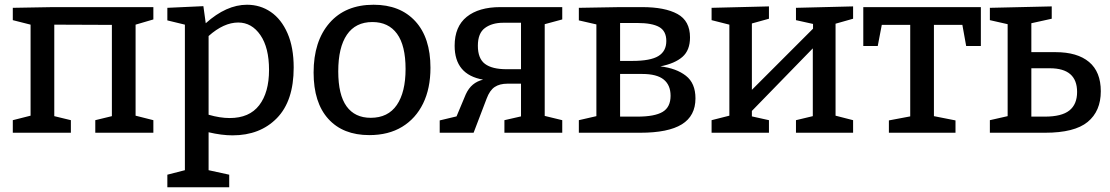

<svg xmlns="http://www.w3.org/2000/svg" viewBox="-20 -560 4682 810"><path d="M34 0V-53L109 -72V-456L34 -475V-527L204 -530H627V-478L552 -456V-72L627 -53V0H382V-53L452 -70V-455L209 -456V-70L279 -53V0Z M686 230V177L760 158V-456L686 -474V-527L838 -534L848 -462Q935 -540 1022 -540Q1078 -540 1122.5 -509.5Q1167 -479 1193 -419.5Q1219 -360 1219 -275Q1219 -134 1148 -61.5Q1077 11 961 11Q915 11 860 -2V158L947 177V230ZM949 -62Q1032 -62 1073.5 -116Q1115 -170 1115 -265Q1115 -359 1078.5 -412Q1042 -465 985 -465Q924 -465 860 -408V-76Q908 -62 949 -62Z M1556 -540Q1668 -540 1732 -470.5Q1796 -401 1796 -274Q1796 -187 1765 -123.5Q1734 -60 1676.5 -25Q1619 10 1538 10Q1427 10 1365 -58.5Q1303 -127 1303 -254Q1303 -386 1370 -463Q1437 -540 1556 -540ZM1551 -467Q1480 -467 1443.5 -413.5Q1407 -360 1407 -259Q1407 -160 1442 -111.5Q1477 -63 1544 -63Q1617 -63 1654 -117Q1691 -171 1691 -269Q1691 -368 1655 -417.5Q1619 -467 1551 -467Z M1835 0V-52L1906 -69L1945 -162Q1957 -188 1975 -203Q1993 -218 2018 -224Q1898 -245 1898 -367Q1898 -448 1949 -489Q2000 -530 2091 -530H2352V-478L2278 -458V-71L2352 -53V0H2108V-53L2178 -69V-207H2121Q2088 -207 2067 -193Q2046 -179 2033 -144L1978 0ZM2117 -268H2178V-464H2103Q2056 -464 2026 -442Q1996 -420 1996 -367Q1996 -313 2026 -290.5Q2056 -268 2117 -268Z M2596 -530H2689Q2785 -530 2838 -501Q2891 -472 2891 -402Q2891 -348 2859 -320Q2827 -292 2766 -280Q2833 -272 2873.5 -240.5Q2914 -209 2914 -145Q2914 -71 2856.5 -35.5Q2799 0 2681 0H2422V-53L2496 -70V-457L2422 -474V-527ZM2669 -463H2596V-303H2647Q2724 -303 2757.5 -323.5Q2791 -344 2791 -387Q2791 -429 2761 -446Q2731 -463 2669 -463ZM2669 -68Q2742 -68 2775.5 -88Q2809 -108 2809 -156Q2809 -201 2780 -224.5Q2751 -248 2689 -248H2596V-68Z M2982 0V-53L3057 -72V-456L2982 -475V-527L3224 -533V-481L3152 -461V-181L3410 -439V-459L3338 -475V-527L3579 -533V-481L3505 -460V-72L3579 -53V0H3338V-53L3409 -70V-356L3152 -92V-69L3224 -53V0Z M3730 0V-52L3820 -69V-455H3700L3683 -366H3622V-530H4118V-366H4056L4040 -455H3920V-70L4011 -52V0Z M4156 0V-53L4231 -70V-458L4156 -475V-527L4417 -533V-481L4331 -462V-340H4433Q4525 -340 4574.5 -298.5Q4624 -257 4624 -175Q4624 -91 4568.5 -45.5Q4513 0 4389 0ZM4409 -272H4331V-68H4388Q4459 -68 4491.5 -94Q4524 -120 4524 -172Q4524 -272 4409 -272Z"/></svg>

Font: Bitter Medium
Style: Regular
Weight: 500
Designer: Sol Matas, and Bitter project Authors
Foundry: Sol Matas
Version: Version 2.001